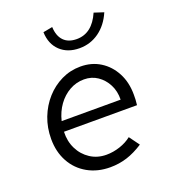

<svg xmlns="http://www.w3.org/2000/svg" viewBox="-134 -818 813 924"><g transform="rotate(-20 272.5 -356.0)"><path d="M273 9Q208 9 157.5 -19.5Q107 -48 79 -99Q51 -150 51 -216Q51 -274 70.5 -324.5Q90 -375 124.5 -413.5Q159 -452 204.5 -474Q250 -496 302 -496Q359 -496 403 -468.5Q447 -441 472.5 -392.5Q498 -344 498 -281Q498 -268 497.5 -255Q497 -242 495 -228H121Q119 -180 138.5 -140.5Q158 -101 194 -77.5Q230 -54 276 -54Q311 -54 345.5 -65.5Q380 -77 405 -97L443 -45Q400 -17 359 -4Q318 9 273 9ZM128 -280H430Q431 -323 413.5 -357Q396 -391 366 -411.5Q336 -432 297 -432Q257 -432 222.5 -412.5Q188 -393 163.5 -359Q139 -325 128 -280ZM330 -580Q269 -580 231.5 -615.5Q194 -651 192 -712L240 -721Q242 -675 265.5 -650.5Q289 -626 332 -626Q411 -626 451 -718L500 -702Q475 -644 430.5 -612Q386 -580 330 -580Z"/></g></svg>

Font: Red Hat Text
Style: Italic
Weight: 300
Italic angle: -12°
Designer: Pentagram, MCKL
Foundry: Pentagram, MCKL
Version: Version 1.023